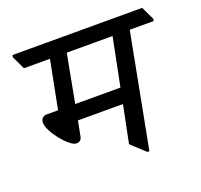

<svg xmlns="http://www.w3.org/2000/svg" viewBox="-112 -746 924 882"><g transform="rotate(-20 349.5 -305.0)"><path d="M90 -310H144L190 -545H63L32 -610L34 -620H668L699 -555L697 -545H580L474 10H464L397 -52L434 -235H214L200 -163Q196 -138 172 -138Q159 -138 140 -153.5Q121 -169 102.5 -192Q84 -215 71.5 -239Q59 -263 59 -280Q59 -292 66.5 -301Q74 -310 90 -310ZM496 -545H272L228 -310H449Z"/></g></svg>

Font: Tiro Devanagari Sanskrit
Style: Italic
Weight: 400
Italic angle: -11°
Designer: Devanagari: John Hudson & Fiona Ross, assisted by Paul Hanslow. Latin: John Hudson with Paul Hanslow, assisted by Kaja S
Foundry: Tiro Typeworks Ltd.
Version: Version 1.52